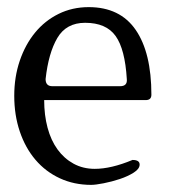

<svg xmlns="http://www.w3.org/2000/svg" viewBox="-20 -518 500 539"><path d="M405 -252Q405 -237 389 -237H104Q104 -195 113.5 -159.5Q123 -124 141.5 -98.5Q160 -73 186.5 -58.5Q213 -44 246 -44Q292 -44 352 -69Q372 -69 372 -56Q372 -44 355.5 -33.5Q339 -23 316.5 -15.5Q294 -8 271 -3.5Q248 1 236 1Q188 1 148 -17.5Q108 -36 79.5 -69.5Q51 -103 35.5 -149Q20 -195 20 -249Q20 -302 35.5 -347.5Q51 -393 78.5 -426.5Q106 -460 144.5 -479Q183 -498 229 -498Q317 -498 361 -434Q405 -370 405 -252ZM336 -296Q331 -380 304.5 -417Q278 -454 219 -454Q166 -454 141 -411.5Q116 -369 108 -296Q108 -276 127 -276H317Q338 -276 336 -296Z"/></svg>

Font: Jura
Style: Regular
Weight: 400
Designer: Ed Merritt
Foundry: Ten by Twenty
Version: Version 1.007